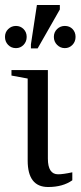

<svg xmlns="http://www.w3.org/2000/svg" viewBox="-24 -740 323 770"><path d="M169 10Q87 10 87 -96V-425L22 -437V-459H168V-104Q168 -41 209 -41Q229 -41 266 -49V-17Q228 10 169 10ZM100 -546V-562L124 -720H216V-702L127 -546ZM236 -636Q255 -636 267 -623.5Q279 -611 279 -592Q279 -573 266.5 -560Q254 -547 236 -547Q218 -547 205 -560Q192 -573 192 -592Q192 -611 205 -623.5Q218 -636 236 -636ZM40 -547Q21 -547 8.5 -560Q-4 -573 -4 -592Q-4 -611 9 -623.5Q22 -636 40 -636Q58 -636 70.5 -623.5Q83 -611 83 -592Q83 -573 70.5 -560Q58 -547 40 -547Z"/></svg>

Font: Libra Serif Modern
Style: Regular
Weight: 400
Designer: Stefan Peev, Context Ltd
Foundry: Stefan Peev, Context Ltd
Version: Version 1.000